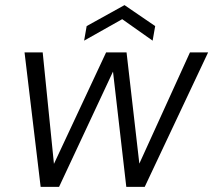

<svg xmlns="http://www.w3.org/2000/svg" viewBox="-20 -731 834 751"><path d="M139 0 76 -526H147L191 -90L395 -526H475L525 -91L723 -526H794L546 0H474L422 -451L211 0ZM309 -572 319 -629 467 -711 587 -629 577 -572 458 -656Z"/></svg>

Font: DM Sans 9pt Light
Style: Italic
Weight: 300
Italic angle: -10°
Version: Version 4.004;gftools[0.9.30]